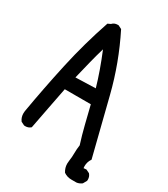

<svg xmlns="http://www.w3.org/2000/svg" viewBox="-208 -866 917 1048"><g transform="rotate(30 250.0 -342.0)"><path d="M497.1 43Q497.1 45.9 496.6 50.3L483.4 73.7Q467.8 85.4 450.7 87.4H450.2H424.8Q421.9 87.4 418.5 87.4Q391.6 87.4 370.1 72.3Q355.5 49.3 355.5 22.9Q355.5 14.2 356.9 4.9Q360.8 -20 360.8 -46.1Q360.8 -72.3 364.7 -97.2Q347.2 -152.3 333.5 -207.5L305.2 -321.8H141.1Q127.9 -257.3 115.5 -190.2Q103 -123 88.9 -51.8L87.4 -50.8Q74.2 -39.1 54.7 -39.1Q51.8 -39.1 47.4 -39.6L25.9 -50.3L24.9 -51.8Q11.2 -70.3 11.2 -95.7Q11.2 -102.1 12.2 -109.4Q39.6 -269.5 74.7 -429.9Q109.9 -590.3 163.6 -748L181.2 -756.3Q194.8 -771 215.3 -771Q217.8 -771 221.2 -771L243.2 -759.8Q326.2 -594.7 370.6 -417.5L460 -61.5L458.5 -59.6Q444.3 -38.6 444.3 -11.7Q444.3 -5.9 445.3 0L462.9 -1.5L484.9 9.3L485.4 10.3Q497.1 23.4 497.1 43ZM159.2 -406.7 285.2 -410.6Q258.8 -503.4 212.9 -614.7Q197.8 -564.5 185.5 -514.2Z"/></g></svg>

Font: Bakudai
Style: Medium
Weight: 500
Version: Version 1.48